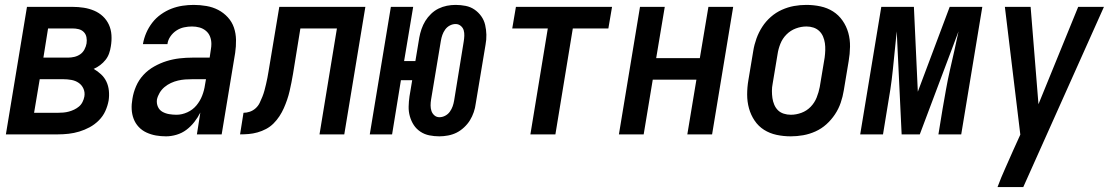

<svg xmlns="http://www.w3.org/2000/svg" viewBox="-20 -548 4540 783"><path d="M4 0 90 -520H276Q299 -520 321.5 -516.5Q344 -513 364 -504.5Q384 -496 399.5 -481.5Q415 -467 424 -447.5Q433 -428 434.5 -405Q436 -382 432 -359Q430 -345 425 -330.5Q420 -316 410.5 -304Q401 -292 388.5 -282.5Q376 -273 362 -267Q378 -258 392 -245Q406 -232 414 -215Q422 -198 424 -178Q426 -158 423 -138Q419 -116 409.5 -95Q400 -74 383 -57Q366 -40 345.5 -29Q325 -18 303.5 -11.5Q282 -5 260 -2.5Q238 0 216 0ZM157 -313H257Q270 -313 283 -316Q296 -319 307 -326.5Q318 -334 324.5 -346.5Q331 -359 333 -371Q335 -384 332.5 -396.5Q330 -409 321.5 -417.5Q313 -426 301 -429Q289 -432 276 -432H176ZM119 -88H216Q227 -88 238.5 -89Q250 -90 261 -93Q272 -96 282.5 -101Q293 -106 302 -113.5Q311 -121 316.5 -132Q322 -143 324 -154Q327 -171 320.5 -186Q314 -201 301 -210Q288 -219 271.5 -222Q255 -225 238 -225H142Z M657 8Q636 8 616 4.5Q596 1 577.5 -7.5Q559 -16 545.5 -30.5Q532 -45 525 -63.5Q518 -82 517 -102.5Q516 -123 520 -145Q524 -171 535 -196.5Q546 -222 565 -242.5Q584 -263 609 -277Q634 -291 660 -299Q686 -307 712.5 -310Q739 -313 765 -313H835L840 -347Q841 -352 841.5 -358Q842 -364 842 -369Q842 -385 836.5 -399Q831 -413 819.5 -422.5Q808 -432 793.5 -436Q779 -440 763 -440Q747 -440 730.5 -436.5Q714 -433 699.5 -423.5Q685 -414 675 -399.5Q665 -385 663 -369V-368H563V-369Q567 -392 576.5 -414Q586 -436 601 -455.5Q616 -475 636.5 -489.5Q657 -504 679 -512.5Q701 -521 724 -524.5Q747 -528 770 -528Q796 -528 822 -523.5Q848 -519 870 -507.5Q892 -496 909 -477.5Q926 -459 934 -435.5Q942 -412 942.5 -385.5Q943 -359 939 -332L884 0H783L797 -89Q787 -69 772.5 -50.5Q758 -32 740 -18.5Q722 -5 700 1.5Q678 8 657 8ZM700 -80Q722 -80 744 -90Q766 -100 781 -118Q796 -136 804.5 -158Q813 -180 816 -202L820 -225H765Q750 -225 735.5 -224Q721 -223 706 -219.5Q691 -216 677 -209.5Q663 -203 651 -193Q639 -183 631 -169.5Q623 -156 620 -142Q618 -126 624 -112.5Q630 -99 642.5 -92Q655 -85 670 -82.5Q685 -80 700 -80Z M959 0 973 -88Q986 -88 999 -92.5Q1012 -97 1022.5 -106.5Q1033 -116 1039 -128.5Q1045 -141 1050 -153.5Q1055 -166 1058.5 -179Q1062 -192 1065 -205Q1068 -218 1070.5 -230.5Q1073 -243 1075 -256L1119 -520H1470L1384 0H1283L1354 -432H1205L1175 -247Q1172 -229 1168.5 -211.5Q1165 -194 1161 -176.5Q1157 -159 1151 -141.5Q1145 -124 1137.5 -107Q1130 -90 1119.5 -74Q1109 -58 1095.5 -44.5Q1082 -31 1065 -22Q1048 -13 1030 -8Q1012 -3 994.5 -1.5Q977 0 959 0Z M1772 8Q1751 8 1731 4Q1711 0 1694.5 -11Q1678 -22 1667.5 -38Q1657 -54 1651.5 -73.5Q1646 -93 1646.5 -113.5Q1647 -134 1650 -155L1661 -221H1615L1579 0H1488L1574 -520H1665L1628 -299H1674L1690 -395Q1693 -412 1699 -429.5Q1705 -447 1714.5 -462.5Q1724 -478 1738 -491.5Q1752 -505 1768.5 -513Q1785 -521 1802.5 -524.5Q1820 -528 1838 -528Q1859 -528 1879 -524Q1899 -520 1915 -509Q1931 -498 1942.5 -482Q1954 -466 1958.5 -446.5Q1963 -427 1963.5 -406.5Q1964 -386 1960 -365L1920 -125Q1918 -108 1912 -90.5Q1906 -73 1896.5 -57.5Q1887 -42 1872.5 -28.5Q1858 -15 1842 -7Q1826 1 1807.5 4.5Q1789 8 1772 8ZM1772 -70Q1784 -70 1795.5 -76Q1807 -82 1814.5 -92.5Q1822 -103 1826 -114.5Q1830 -126 1832 -138L1871 -378Q1873 -390 1873.5 -402Q1874 -414 1871 -424.5Q1868 -435 1859 -442.5Q1850 -450 1838 -450Q1826 -450 1814.5 -444Q1803 -438 1795.5 -427.5Q1788 -417 1784 -405.5Q1780 -394 1778 -382L1738 -142Q1736 -130 1736 -118Q1736 -106 1739.5 -95.5Q1743 -85 1751.5 -77.5Q1760 -70 1772 -70Z M2143 0 2214 -432H2069L2084 -520H2476L2461 -432H2316L2245 0Z M2504 0 2590 -520H2691L2656 -311H2834L2869 -520H2970L2884 0H2783L2820 -223H2642L2605 0Z M3205 8Q3175 8 3147 2Q3119 -4 3096 -18.5Q3073 -33 3057.5 -56Q3042 -79 3034.5 -106Q3027 -133 3027 -162.5Q3027 -192 3032 -221L3052 -341Q3056 -366 3065 -391Q3074 -416 3088.5 -438.5Q3103 -461 3123.5 -479Q3144 -497 3168.5 -508Q3193 -519 3218 -523.5Q3243 -528 3268 -528Q3298 -528 3326 -522Q3354 -516 3377 -501.5Q3400 -487 3416 -464Q3432 -441 3439.5 -414Q3447 -387 3446.5 -357.5Q3446 -328 3441 -299L3421 -179Q3417 -154 3408.5 -129Q3400 -104 3385 -81.5Q3370 -59 3350 -41Q3330 -23 3305.5 -12Q3281 -1 3255.5 3.5Q3230 8 3205 8ZM3205 -80Q3227 -80 3248.5 -88Q3270 -96 3286 -112.5Q3302 -129 3310.5 -150.5Q3319 -172 3323 -193L3343 -313Q3345 -328 3345.5 -343Q3346 -358 3344 -372Q3342 -386 3336.5 -399Q3331 -412 3321 -421.5Q3311 -431 3297.5 -435.5Q3284 -440 3269 -440Q3247 -440 3225.5 -432Q3204 -424 3187.5 -407.5Q3171 -391 3162.5 -369.5Q3154 -348 3151 -327L3131 -207Q3128 -192 3128 -177Q3128 -162 3130 -148Q3132 -134 3137.5 -121Q3143 -108 3152.5 -98.5Q3162 -89 3176 -84.5Q3190 -80 3205 -80Z M3488 0 3574 -520H3707L3723 -174L3853 -520H3986L3900 0H3807L3824 -104Q3831 -144 3838 -183.5Q3845 -223 3854 -262.5Q3863 -302 3872 -341.5Q3881 -381 3889 -420L3731 0H3657L3637 -420Q3633 -381 3629 -341.5Q3625 -302 3621 -262.5Q3617 -223 3611 -183.5Q3605 -144 3598 -104L3581 0Z M4048 215Q4062 177 4079 139.5Q4096 102 4112 65L4141 1L4078 -520H4183L4215 -123L4377 -520H4482L4153 215Z"/></svg>

Font: Iosevka Semibold Oblique
Style: Regular
Weight: 600
Italic angle: -9°
Monospace: yes
Designer: Belleve Invis
Foundry: Belleve Invis
Version: Version 32.5.0; ttfautohint (v1.8.4)